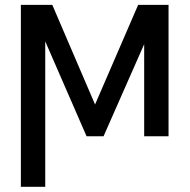

<svg xmlns="http://www.w3.org/2000/svg" viewBox="-20 -548 762 772"><path d="M362.2 -127.8 535.5 -528.4H657.7V0H559.7V-370.4L396.3 0H328.1L161.9 -381.7V203.1H63.9V-528.4H190.3Z"/></svg>

Font: DeltaSans
Style: Regular
Weight: 400
Designer: Rasmus Andersson
Foundry: rsms
Version: Version 3.012